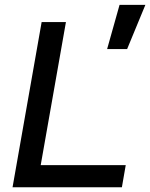

<svg xmlns="http://www.w3.org/2000/svg" viewBox="-20 -786 630 806"><path d="M32.7 0 154.8 -693.4H256.8L150.9 -92.8H507.8L491.7 0ZM429.7 -580.1 481.9 -765.6H590.3L513.7 -580.1Z"/></svg>

Font: Cascadia Mono PL
Style: Italic
Weight: 400
Italic angle: -10°
Monospace: yes
Designer: Aaron Bell
Foundry: Saja Typeworks
Version: Version 2404.023; ttfautohint (v1.8.4)